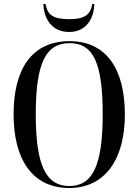

<svg xmlns="http://www.w3.org/2000/svg" viewBox="-20 -931 694 961"><path d="M326 -771C410 -771 450 -836 452 -911H442C432 -857 404 -835 326 -835C246 -835 217 -857 208 -911H197C200 -836 240 -771 326 -771ZM327 10C505 10 605 -133 605 -358C605 -590 509 -725 328 -725C139 -725 48 -585 48 -359C48 -137 139 10 327 10ZM327 0C209 0 159 -106 159 -358C159 -613 208 -715 328 -715C449 -715 494 -613 494 -358C494 -104 444 0 327 0Z"/></svg>

Font: Noto Serif Display Condensed Medium
Style: Regular
Weight: 500
Width: 3
Designer: Monotype Design Team
Foundry: Monotype Imaging Inc.
Version: Version 2.009